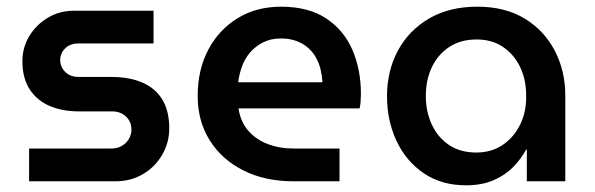

<svg xmlns="http://www.w3.org/2000/svg" viewBox="-20 -542 1779 574"><path d="M67 0V-98H313Q331 -98 344.5 -106Q358 -114 365.5 -127Q373 -140 373 -154Q373 -170 366 -182Q359 -194 346 -201.5Q333 -209 316 -209H216Q167 -209 129 -225Q91 -241 69 -274.5Q47 -308 47 -359Q47 -400 67.5 -434Q88 -468 123 -489Q158 -510 202 -510H439V-412H213Q190 -412 175 -397.5Q160 -383 160 -362Q160 -342 175 -327Q190 -312 215 -312H312Q367 -312 406 -295Q445 -278 465.5 -244Q486 -210 486 -158Q486 -116 465 -79.5Q444 -43 407.5 -21.5Q371 0 325 0Z M858 0Q772 0 707.5 -32.5Q643 -65 607 -122.5Q571 -180 571 -255Q571 -334 603 -394Q635 -454 691 -488Q747 -522 820 -522Q902 -522 955 -487Q1008 -452 1033.5 -393Q1059 -334 1059 -261Q1059 -251 1058 -238Q1057 -225 1055 -218H693Q699 -178 722 -151.5Q745 -125 780 -111.5Q815 -98 858 -98H995V0ZM692 -296H944Q943 -315 938.5 -334Q934 -353 924.5 -370Q915 -387 900.5 -399.5Q886 -412 866 -419.5Q846 -427 820 -427Q790 -427 767 -415.5Q744 -404 728 -385.5Q712 -367 703.5 -343.5Q695 -320 692 -296Z M1373 12Q1300 12 1247 -24Q1194 -60 1165.5 -120.5Q1137 -181 1137 -254Q1137 -330 1169.5 -390.5Q1202 -451 1262.5 -486.5Q1323 -522 1407 -522Q1490 -522 1548.5 -486.5Q1607 -451 1638.5 -390.5Q1670 -330 1670 -256V0H1555V-95H1553Q1538 -67 1514 -42.5Q1490 -18 1455 -3Q1420 12 1373 12ZM1404 -86Q1449 -86 1482.5 -108.5Q1516 -131 1535 -169.5Q1554 -208 1553 -256Q1553 -304 1535 -341.5Q1517 -379 1484 -401.5Q1451 -424 1405 -424Q1357 -424 1323 -401.5Q1289 -379 1271 -341Q1253 -303 1253 -255Q1253 -208 1271 -169.5Q1289 -131 1322.5 -108.5Q1356 -86 1404 -86Z"/></svg>

Font: MuseoModerno SemiBold Medium
Style: Regular
Weight: 500
Version: Version 1.001